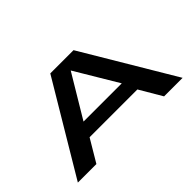

<svg xmlns="http://www.w3.org/2000/svg" viewBox="-100 -1011 1344 1344"><g transform="rotate(-45 572.0 -338.5)"><path d="M54 0H237.5L336.5 -166.5H809.5L907.5 0H1091L688 -677H458ZM384 -274 573 -589.5H574L762.5 -274Z"/></g></svg>

Font: Anybody ExtraExpanded SemiBold
Style: Regular
Weight: 600
Width: 8
Version: Version 1.113;gftools[0.9.25]